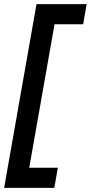

<svg xmlns="http://www.w3.org/2000/svg" viewBox="-27 -770 438 926"><path d="M149 -750H391L374 -653H236L114 39H252L235 136H-7Z"/></svg>

Font: Cabin SemiBold
Style: Italic
Weight: 600
Italic angle: -7°
Designer: Pablo Impallari
Foundry: Pablo Impallari. http://www.impallari.com Igino Marini. http://www.ikern.com
Version: Version 2.200